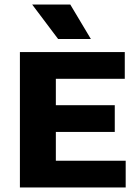

<svg xmlns="http://www.w3.org/2000/svg" viewBox="-20 -824 610 844"><path d="M67.5 0V-595H528.5V-477.5H225.5V-117.5H532.5V0ZM162.5 -244V-361.5H484.5V-244ZM235.5 -652.5 121.5 -804H289L379.5 -652.5Z"/></svg>

Font: Encode Sans SC
Style: Bold
Weight: 700
Version: Version 3.002